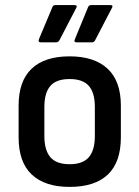

<svg xmlns="http://www.w3.org/2000/svg" viewBox="-20 -722 547 753"><path d="M253 11Q156 11 104.5 -37.5Q53 -86 53 -183V-308Q53 -404 104 -452.5Q155 -501 253 -501Q350 -501 402 -452.5Q454 -404 454 -308V-183Q454 -86 403 -37.5Q352 11 253 11ZM253 -78Q305 -78 328.5 -105.5Q352 -133 352 -189V-302Q352 -358 328.5 -385Q305 -412 253 -412Q201 -412 177.5 -385Q154 -358 154 -302V-189Q154 -133 177.5 -105.5Q201 -78 253 -78ZM140 -556Q128 -556 133 -569L185 -693Q188 -702 197 -702H272Q286 -702 278 -689L213 -564Q208 -556 200 -556ZM280 -556Q268 -556 274 -569L325 -693Q328 -702 337 -702H413Q426 -702 418 -689L353 -564Q349 -556 341 -556Z"/></svg>

Font: Sofia Sans Extra Cond
Style: Bold
Weight: 700
Width: 1
Designer: Botio Nikoltchev, Ani Petrova
Foundry: lettersoup
Version: Version 4.100; ttfautohint (v1.8.3)